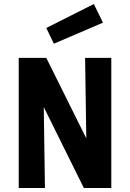

<svg xmlns="http://www.w3.org/2000/svg" viewBox="-20 -946 654 966"><path d="M212.9 -805.2 452.1 -925.8 498 -832 251 -726.1ZM206.1 0H74.2V-654.8H212.9L414.1 -250L408.2 -654.8H540V0H401.9L200.2 -407.2Z"/></svg>

Font: IntelOne Mono Bold
Style: Regular
Weight: 700
Designer: Fred Shallcrass
Foundry: Frere-Jones Type LLC
Version: Version 1.200;hotconv 1.1.0;makeotfexe 2.6.0;FJTRelease1.2